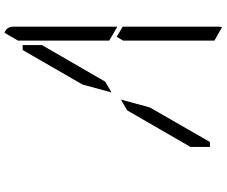

<svg xmlns="http://www.w3.org/2000/svg" viewBox="-97 -915 1010 856"><g transform="rotate(90 408.0 -487.0)"><path d="M459 -650 613 -918H635V-831L472 -549L424 -521ZM144 -502 99 -529V-959Q99 -968 101 -972L161 -938V-928V-918V-866V-735V-548V-531ZM126 -2Q99 -12 99 -41V-500V-505L134 -485L152 -474L161 -469V-452V-265V-134V-83V-82V-72V-62ZM203 -83H181V-169L344 -451L392 -479L357 -350Z"/></g></svg>

Font: DSEG14 Modern
Style: Light
Weight: 300
Designer: Keshikan(Twitter:@keshinomi_88pro)
Version: Version 0.46